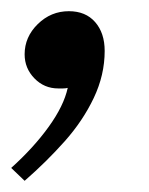

<svg xmlns="http://www.w3.org/2000/svg" viewBox="-32 -148 266 343"><path d="M91 -128Q121 -128 138 -108.5Q155 -89 155 -57Q155 -14 135.5 27Q116 68 83.5 104.5Q51 141 12 175L-12 152Q28 116 55 78.5Q82 41 89 9Q85 10 80.5 10Q76 10 72 10Q47 10 29.5 -8Q12 -26 12 -51Q12 -82 35.5 -105Q59 -128 91 -128Z"/></svg>

Font: Brygada 1918 SemiBold
Style: Italic
Weight: 600
Italic angle: -8°
Designer: Mateusz Machalski | Borys Kosmynka | Przemek Hoffer
Foundry: NIEPODLEGLA 2018
Version: Version 3.006